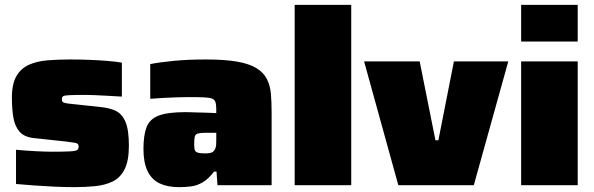

<svg xmlns="http://www.w3.org/2000/svg" viewBox="-20 -763 2446 791"><path d="M286 8Q248 8 204.5 6Q161 4 120 1Q79 -2 46 -5V-146Q67 -144 88 -142.5Q109 -141 129 -140Q149 -139 166 -138.5Q183 -138 196 -138Q248 -138 270.5 -139.5Q293 -141 298.5 -145.5Q304 -150 304 -159Q304 -166 301 -169.5Q298 -173 287 -175Q276 -177 251 -180L121 -194Q80 -198 60.5 -220.5Q41 -243 35 -279Q29 -315 29 -361Q29 -418 48 -450Q67 -482 100 -496.5Q133 -511 176 -514.5Q219 -518 267 -518Q306 -518 347 -516.5Q388 -515 423.5 -512Q459 -509 482 -505V-365Q451 -367 422 -368.5Q393 -370 370.5 -371Q348 -372 337 -372Q288 -372 266.5 -371Q245 -370 240 -366.5Q235 -363 235 -355Q235 -348 237 -344.5Q239 -341 249 -338.5Q259 -336 283 -334L394 -322Q429 -319 455.5 -307Q482 -295 496.5 -262Q511 -229 511 -163Q511 -100 493 -65Q475 -30 443.5 -15Q412 0 371.5 4Q331 8 286 8Z M717 8Q670 8 637.5 -7.5Q605 -23 588 -58Q571 -93 571 -149Q571 -206 584 -239.5Q597 -273 634.5 -287Q672 -301 744 -301Q752 -301 767 -300.5Q782 -300 800.5 -299.5Q819 -299 837.5 -298.5Q856 -298 871 -297V-313Q871 -332 867.5 -342.5Q864 -353 853 -357Q842 -361 819 -362Q796 -363 758 -363Q734 -363 706.5 -362Q679 -361 651.5 -359.5Q624 -358 599 -356V-499Q640 -507 698 -512.5Q756 -518 828 -518Q907 -518 957.5 -509Q1008 -500 1037 -482Q1066 -464 1079.5 -437.5Q1093 -411 1096 -377Q1099 -343 1099 -301V0H876L872 -56H862Q838 -25 814.5 -11.5Q791 2 767 5Q743 8 717 8ZM826 -131Q838 -131 846.5 -133Q855 -135 859.5 -139.5Q864 -144 867 -151Q870 -158 870.5 -167.5Q871 -177 871 -189V-216H828Q806 -216 795.5 -213Q785 -210 782.5 -200.5Q780 -191 780 -169Q780 -155 782 -146.5Q784 -138 794 -134.5Q804 -131 826 -131Z M1194 0V-743H1427V0Z M1621 0 1480 -510H1709L1774 -185H1786L1850 -510H2074L1932 0Z M2127 -592V-743H2360V-592ZM2127 0V-510H2360V0Z"/></svg>

Font: Saira SemiExpanded Black
Style: Regular
Weight: 900
Width: 6
Designer: Hector Gatti with collaboration of the Omnibus-Type team
Foundry: Omnibus-Type
Version: Version 1.101